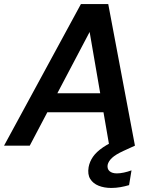

<svg xmlns="http://www.w3.org/2000/svg" viewBox="-40 -720 757 949"><path d="M-20 0 360 -700H495L627 0H500L403 -562L107 0ZM118 -165 166 -259H522L537 -165ZM510 209Q475 209 447.5 198Q420 187 406 164.5Q392 142 398 106Q403 79 419.5 55Q436 31 469.5 8Q503 -15 559 -37L610 -57L627 0L570 26Q531 44 513.5 60.5Q496 77 492 95Q489 115 501.5 126Q514 137 538 137Q553 137 572 133Q591 129 610 122L598 195Q578 201 555.5 205Q533 209 510 209Z"/></svg>

Font: DM Sans 12pt SemiBold
Style: Italic
Weight: 600
Italic angle: -10°
Version: Version 4.004;gftools[0.9.30]